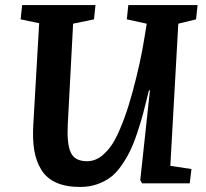

<svg xmlns="http://www.w3.org/2000/svg" viewBox="-20 -720 809 754"><path d="M648.9 -68.8 731.9 -56.2 725.1 0H538.1L530.8 -12.2L568.8 -365.2H564.9Q552.2 -312.5 542.2 -274.9Q532.2 -237.3 517.8 -194.8Q503.4 -152.3 489 -123.5Q474.6 -94.7 454.6 -66.7Q434.6 -38.6 411.9 -22.2Q389.2 -5.9 359.6 4.2Q330.1 14.2 294.9 14.2Q238.8 14.2 200.7 -2.9Q162.6 -20 142.1 -53.5Q121.6 -86.9 114.5 -129.9Q107.4 -172.9 110.8 -231L133.8 -628.9L61 -644L66.9 -700.2H355L349.1 -644L267.1 -627L246.1 -230Q242.2 -155.8 257.8 -121.3Q273.4 -86.9 321.8 -86.9Q356 -86.9 384.5 -111.8Q413.1 -136.7 432.1 -172.9Q469.2 -243.7 500.5 -358.9Q531.7 -474.1 546.9 -569.8L556.2 -627L478 -644L483.9 -700.2H755.9L750 -644L680.2 -627Z"/></svg>

Font: Literata Book
Style: Bold Italic
Weight: 700
Italic angle: -3°
Designer: Latin by Veronika Burian and Jose Scaglione. Greek by Irene Vlachou. Cyrillic by Vera Evstafieva
Foundry: TypeTogether
Version: Version 1.003;PS 001.003;hotconv 1.0.88;makeotf.lib2.5.64775